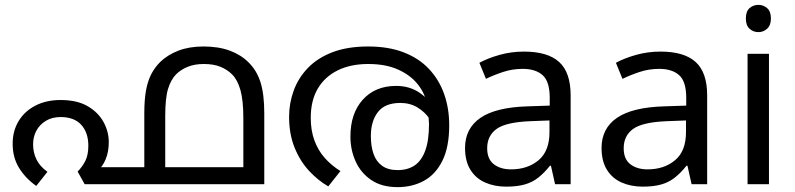

<svg xmlns="http://www.w3.org/2000/svg" viewBox="-20 -757 3265 789"><path d="M229 -346Q297 -346 340.5 -320.5Q384 -295 405.5 -255.5Q427 -216 427 -173Q427 -133 414 -102Q401 -71 382 -57L357 -70H634V0H328L299 -52Q319 -72 331 -96.5Q343 -121 343 -158Q343 -212 314 -244Q285 -276 229 -276Q194 -276 168.5 -260.5Q143 -245 129.5 -220Q116 -195 116 -164Q116 -130 130 -101.5Q144 -73 175 -51L129 7Q86 -23 59 -66Q32 -109 32 -166Q32 -219 56.5 -259.5Q81 -300 125.5 -323Q170 -346 229 -346ZM816 -566Q878 -566 924 -549Q970 -532 1001 -501Q1035 -468 1050.5 -419Q1066 -370 1066 -292V0H573V-292Q573 -347 580 -385.5Q587 -424 601.5 -452Q616 -480 638 -502Q669 -532 713.5 -549Q758 -566 816 -566ZM817 -494Q780 -494 751.5 -482.5Q723 -471 703 -451Q682 -429 670.5 -391.5Q659 -354 659 -279V-70H980V-271Q980 -345 968 -387Q956 -429 934 -451Q914 -471 886 -482.5Q858 -494 817 -494Z M1493 -566Q1576 -566 1638.5 -542Q1701 -518 1742.5 -474Q1784 -430 1805 -371Q1826 -312 1826 -242Q1826 -153 1798 -96.5Q1770 -40 1722 -14Q1674 12 1614 12Q1549 12 1506 -17Q1463 -46 1441.5 -93.5Q1420 -141 1420 -196Q1420 -291 1471 -347.5Q1522 -404 1608 -404Q1664 -404 1705.5 -375Q1747 -346 1771 -301Q1795 -256 1797 -206L1772 -209Q1765 -240 1745.5 -268.5Q1726 -297 1695.5 -315.5Q1665 -334 1625 -334Q1562 -334 1533 -296.5Q1504 -259 1504 -198Q1504 -156 1515 -124.5Q1526 -93 1550.5 -75.5Q1575 -58 1614 -58Q1655 -58 1683.5 -77Q1712 -96 1727.5 -138Q1743 -180 1743 -248Q1743 -250 1741.5 -270Q1740 -290 1736 -310Q1735 -315 1735 -323Q1735 -331 1733 -335Q1724 -378 1694 -414Q1664 -450 1614 -472Q1564 -494 1493 -494Q1421 -494 1368 -468Q1315 -442 1286 -393Q1257 -344 1257 -273Q1257 -221 1272 -180Q1287 -139 1314.5 -108Q1342 -77 1379 -54L1329 9Q1286 -16 1249.5 -55.5Q1213 -95 1190.5 -150.5Q1168 -206 1168 -277Q1168 -333 1187 -385Q1206 -437 1245.5 -478Q1285 -519 1346.5 -542.5Q1408 -566 1493 -566Z M2133 -545Q2231 -545 2278 -502Q2325 -459 2325 -365V0H2261L2244 -76H2240Q2217 -47 2192.5 -27.5Q2168 -8 2136.5 1Q2105 10 2060 10Q2012 10 1973.5 -7Q1935 -24 1913 -59.5Q1891 -95 1891 -149Q1891 -229 1954 -272.5Q2017 -316 2148 -320L2239 -323V-355Q2239 -422 2210 -448Q2181 -474 2128 -474Q2086 -474 2048 -461.5Q2010 -449 1977 -433L1950 -499Q1985 -518 2033 -531.5Q2081 -545 2133 -545ZM2159 -259Q2059 -255 2020.5 -227Q1982 -199 1982 -148Q1982 -103 2009.5 -82Q2037 -61 2080 -61Q2148 -61 2193 -98.5Q2238 -136 2238 -214V-262Z M2694 -545Q2792 -545 2839 -502Q2886 -459 2886 -365V0H2822L2805 -76H2801Q2778 -47 2753.5 -27.5Q2729 -8 2697.5 1Q2666 10 2621 10Q2573 10 2534.5 -7Q2496 -24 2474 -59.5Q2452 -95 2452 -149Q2452 -229 2515 -272.5Q2578 -316 2709 -320L2800 -323V-355Q2800 -422 2771 -448Q2742 -474 2689 -474Q2647 -474 2609 -461.5Q2571 -449 2538 -433L2511 -499Q2546 -518 2594 -531.5Q2642 -545 2694 -545ZM2720 -259Q2620 -255 2581.5 -227Q2543 -199 2543 -148Q2543 -103 2570.5 -82Q2598 -61 2641 -61Q2709 -61 2754 -98.5Q2799 -136 2799 -214V-262Z M3140 -536V0H3052V-536ZM3097 -737Q3117 -737 3132.5 -723.5Q3148 -710 3148 -681Q3148 -653 3132.5 -639Q3117 -625 3097 -625Q3075 -625 3060 -639Q3045 -653 3045 -681Q3045 -710 3060 -723.5Q3075 -737 3097 -737Z"/></svg>

Font: lmalayalam15
Style: Book
Weight: 400
Designer: Jelle Bosma - Monotype Design Team
Foundry: Monotype Imaging Inc.
Version: Version 2.003